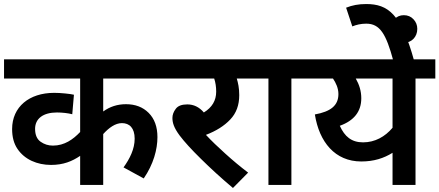

<svg xmlns="http://www.w3.org/2000/svg" viewBox="-20 -916 2176 951"><path d="M814 -622.1H0V-526.9H377V-262.2C342.3 -225.6 299.3 -194.8 242.2 -194.8C219.2 -194.8 199.2 -201.2 181.2 -213.9C163.1 -226.6 153.8 -248 153.8 -277.8C153.8 -328.6 193.8 -358.9 262.2 -358.9C287.1 -358.9 318.4 -355.5 337.9 -350.1L346.2 -446.8C335.9 -449.2 321.8 -451.2 302.7 -453.1C283.7 -455.1 265.1 -456.1 248 -456.1C125 -456.1 40 -386.7 40 -276.9C40 -237.3 48.8 -204.6 66.4 -178.7C101.6 -126 164.1 -99.1 232.9 -99.1C293.9 -99.1 337.4 -117.2 377 -144V0H491.2V-252C519 -282.7 550.8 -306.2 584 -306.2C621.1 -306.2 647 -282.2 647 -229C647 -178.2 623 -129.9 591.8 -86.9L691.9 -32.2C740.2 -102.5 759.8 -175.8 759.8 -236.8C759.8 -288.1 745.1 -328.1 716.3 -356.9C687.5 -385.7 649.9 -399.9 604 -399.9C561.5 -399.9 523.9 -387.7 491.2 -363.8V-526.9H814Z M1209 -61C1170.4 -90.3 1132.8 -121.6 1096.2 -154.8C1059.6 -187.5 1027.3 -218.8 1000 -248C1050.3 -267.1 1090.8 -292.5 1120.6 -324.2C1150.4 -355.5 1165 -395.5 1165 -444.8C1165 -480 1159.2 -505.9 1152.8 -526.9H1241.7V-622.1H799.8V-526.9H1041C1047.4 -507.8 1050.8 -485.8 1050.8 -461.9C1050.8 -418 1030.3 -383.8 989.7 -358.9C966.8 -385.7 939.5 -398.9 907.7 -398.9C880.4 -398.9 861.3 -391.6 850.6 -377C839.4 -362.3 834 -347.2 834 -332C834 -309.1 840.3 -284.7 869.6 -245.1C893.1 -213.9 928.2 -175.3 975.6 -128.9C1022.5 -82.5 1075.2 -34.2 1133.8 15.1Z M1521.5 -526.9V-622.1H1226.6V-526.9H1309.6V0H1423.3V-526.9Z M1507.3 -622.1V-526.9H1629.4C1643.6 -505.9 1656.2 -479.5 1656.2 -450.2C1656.2 -393.1 1617.7 -363.3 1539.6 -349.1C1561 -212.9 1639.2 -116.2 1769.5 -116.2C1832 -116.2 1881.3 -132.3 1924.3 -159.2V0H2038.1V-526.9H2136.2V-622.1ZM1663.1 -293C1733.9 -318.4 1769.5 -363.8 1769.5 -429.2C1769.5 -464.8 1759.8 -496.1 1742.2 -526.9H1924.3V-283.2C1887.2 -238.8 1836.9 -210.9 1778.3 -210.9C1721.2 -210.9 1687 -239.7 1663.1 -293Z M2031.2 -615.2C1967.3 -847.2 1901.4 -896 1793.9 -896C1755.4 -896 1725.1 -890.1 1694.3 -877.9L1725.1 -785.2C1744.1 -793 1767.1 -798.8 1793.9 -798.8C1861.8 -798.8 1892.1 -748.5 1928.2 -615.2Z M1914.1 -772.9C1914.1 -752.9 1920.4 -736.8 1933.1 -723.6C1945.8 -710.4 1961.4 -704.1 1980 -704.1C2019 -704.1 2046.9 -733.4 2046.9 -772.9C2046.9 -791.5 2040.5 -807.6 2027.8 -820.8C2015.6 -834 1999.5 -840.8 1980 -840.8C1961.4 -840.8 1945.8 -834 1933.1 -820.8C1920.4 -807.6 1914.1 -791.5 1914.1 -772.9Z"/></svg>

Font: Noto Reveo Sans
Style: Regular
Weight: 600
Designer: Monotype Design Team
Foundry: Monotype Imaging Inc.
Version: Version 2.007